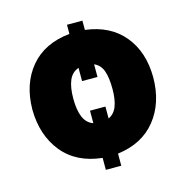

<svg xmlns="http://www.w3.org/2000/svg" viewBox="-99 -683 799 837"><g transform="rotate(-15 300.5 -264.5)"><path d="M346.6 62.5H277V8.5Q161.9 -3.6 99.1 -80.6Q36.6 -157.7 35.5 -274.1Q36.6 -389.6 99.1 -464.5Q161.9 -539.4 277 -551.1V-592.3H346.6V-550.4Q458.5 -536.6 519.5 -462.4Q580.3 -388.8 581 -274.1Q580.3 -158.4 519.5 -82.7Q458.8 -6.4 346.6 7.8ZM277 -148.1V-204.5H346.6V-150.6Q373.6 -163.4 384.9 -193.7Q396.3 -224.1 396.3 -269.9Q396.3 -321.4 385.5 -352.3Q374.6 -383.2 346.6 -395.2V-338.1H277V-397.7Q246.8 -387.4 233.5 -356.2Q220.2 -324.9 220.2 -274.1Q220.2 -222.7 233.5 -190.7Q246.8 -158.7 277 -148.1Z"/></g></svg>

Font: Linik Sans Black
Style: Regular
Weight: 900
Designer: Fonts by Rasmus Andersson / Changes by Cristiano Sobral with parts from Marc Monis
Foundry: rsms
Version: Version 3.020; ttfautohint (v1.6)